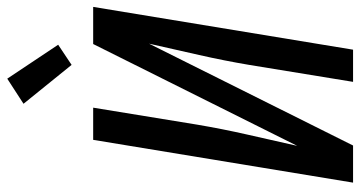

<svg xmlns="http://www.w3.org/2000/svg" viewBox="-258 -760 1018 543"><g transform="rotate(-90 251.5 -489.0)"><path d="M6 0 127 -735H218L170 -441Q158 -370 142 -299.5Q126 -229 110 -158L398 -735H503L382 0H291L339 -294Q351 -365 367 -435.5Q383 -506 399 -577L111 0ZM339 -796 229 -932 300 -978 396 -834Z"/></g></svg>

Font: Iosevka Medium
Style: Italic
Weight: 500
Italic angle: -9°
Monospace: yes
Designer: Belleve Invis
Foundry: Belleve Invis
Version: Version 32.5.0; ttfautohint (v1.8.4)